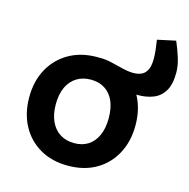

<svg xmlns="http://www.w3.org/2000/svg" viewBox="-103 -785 882 894"><g transform="rotate(15 338.5 -338.5)"><path d="M531 -394Q515 -394 498 -397Q481 -400 468 -405L316 -516Q345 -516 374 -509Q403 -502 431.5 -495Q460 -488 484 -488Q503 -488 520 -494.5Q537 -501 548 -520Q559 -539 559 -578Q559 -596 556.5 -618.5Q554 -641 550 -666L638 -685Q654 -648 665.5 -611Q677 -574 677 -541Q677 -484 657.5 -452Q638 -420 605 -407Q572 -394 531 -394ZM301 8Q223 8 165.5 -25.5Q108 -59 76.5 -118Q45 -177 45 -254Q45 -332 77.5 -391Q110 -450 168 -483Q226 -516 303 -516Q381 -516 438 -482.5Q495 -449 526 -390Q557 -331 557 -254Q557 -177 525 -117.5Q493 -58 435.5 -25Q378 8 301 8ZM302 -101Q341 -101 369 -119Q397 -137 412.5 -171.5Q428 -206 428 -254Q428 -303 413 -337Q398 -371 369.5 -389Q341 -407 302 -407Q263 -407 234 -389Q205 -371 189 -337Q173 -303 173 -254Q173 -206 189 -171.5Q205 -137 234 -119Q263 -101 302 -101Z"/></g></svg>

Font: REM Medium
Style: Regular
Weight: 500
Designer: Octavio Pardo
Foundry: Ashler Design
Version: Version 1.005;gftools[0.9.28]